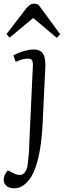

<svg xmlns="http://www.w3.org/2000/svg" viewBox="-51 -787 352 1036"><path d="M179 -122Q176 -54 167 5Q158 64 143 109.5Q128 155 107 182Q95 197 82 208Q69 219 55 224Q41 229 25 229Q-2 229 -16.5 215.5Q-31 202 -31 185Q-31 171 -25.5 158Q-20 145 -9 132L25 149Q43 158 58.5 157Q74 156 85 140.5Q96 125 99 95Q102 71 104 48Q106 25 107 -12L126 -424Q128 -449 122.5 -460Q117 -471 101 -471Q87 -471 70 -466.5Q53 -462 34 -453L21 -488Q35 -496 53 -503Q71 -510 91 -515Q111 -520 129 -520Q169 -520 183 -494Q197 -468 193 -411ZM274 -602 255 -583 128 -690 1 -584 -16 -603 90 -741Q100 -753 109.5 -760Q119 -767 130 -767Q138 -767 144.5 -765.5Q151 -764 157 -761Z"/></svg>

Font: Literata 24pt Light
Style: Italic
Weight: 300
Italic angle: -2°
Designer: Latin by Veronika Burian and Jose Scaglione. Greek by Irene Vlachou. Cyrillic by Vera Evstafieva
Foundry: TypeTogether
Version: Version 3.103;gftools[0.9.29]